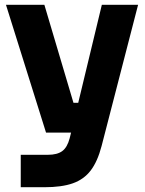

<svg xmlns="http://www.w3.org/2000/svg" viewBox="-20 -568 610 805"><path d="M67 81H181Q220 81 241 65.5Q262 50 272 12L278 -12H173L5 -548H166L288 -137H308L407 -548H559L406 44Q389 109 360.5 146.5Q332 184 285.5 200.5Q239 217 165 217H67Z"/></svg>

Font: Sora-SIA
Style: Bold
Weight: 700
Designer: Jonathan Barnbrook, Julián Moncada
Foundry: Barnbrook Fonts
Version: Version 2.000